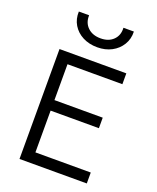

<svg xmlns="http://www.w3.org/2000/svg" viewBox="-170 -1049 938 1149"><g transform="rotate(20 299.0 -475.0)"><path d="M97 0V-700H522.5V-631H173V-402.5H480.5V-335.5H173V-69.5H525.5V0ZM305 -787Q252.5 -787 212 -808Q171.5 -829 149.2 -866Q127 -903 129 -950.5H194.5Q192.5 -903 223 -873.5Q253.5 -844 305 -844Q356.5 -844 386.2 -873.5Q416 -903 413 -950.5H479.5Q481 -903 458.2 -866Q435.5 -829 395.8 -808Q356 -787 305 -787Z"/></g></svg>

Font: Geologica ExtraLight
Style: Regular
Weight: 200
Designer: Sindre Bremnes, Frode Helland
Foundry: Monokrom Skriftforlag AS
Version: Version 1.010; ttfautohint (v1.8.4.7-5d5b);gftools[0.9.28]